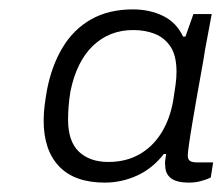

<svg xmlns="http://www.w3.org/2000/svg" viewBox="-20 -718 474 409"><path d="M203 -329Q139 -329 106 -363.5Q73 -398 73 -461Q73 -477 75 -493Q77 -509 80 -526Q90 -578 113.5 -617Q137 -656 174.5 -677Q212 -698 263 -698Q299 -698 327.5 -684Q356 -670 370 -640H375L392 -688H431L417 -613Q414 -593 409 -566Q404 -539 399 -510Q394 -481 389.5 -454.5Q385 -428 382.5 -410Q380 -392 380 -387Q380 -378 385 -375Q390 -372 401 -372H434L429 -340Q419 -335 407 -332Q395 -329 383 -329Q356 -329 344 -338.5Q332 -348 332 -365Q331 -371 332 -377Q333 -383 334 -390H329Q305 -359 272 -344Q239 -329 203 -329ZM211 -373Q248 -373 276.5 -389Q305 -405 323.5 -434.5Q342 -464 349 -504Q352 -523 354 -537.5Q356 -552 356 -565Q356 -600 343 -619Q330 -638 309.5 -646Q289 -654 264 -654Q213 -654 178 -620.5Q143 -587 130 -523Q127 -504 126 -490Q125 -476 125 -463Q125 -417 148 -395Q171 -373 211 -373Z"/></svg>

Font: Archivo SemiExpanded ExtraLight
Style: Italic
Weight: 250
Width: 6
Italic angle: -10°
Designer: Hector Gatti
Foundry: Omnibus-Type
Version: Version 2.001